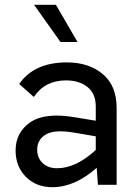

<svg xmlns="http://www.w3.org/2000/svg" viewBox="-20 -770 577 800"><path d="M303 -595 213 -750H122L232 -595ZM259 -510C167.7 -510 101.3 -480 60 -420L121 -366C151.7 -412 196.3 -435 255 -435C291.7 -435 321.5 -425.8 344.5 -407.5C367.5 -389.2 379 -362 379 -326V-267L288 -282C206.7 -295.3 145.8 -288 105.5 -260C65.2 -232 45 -193 45 -143C45 -98.3 59.3 -61.7 88 -33C116.7 -4.3 153.3 10 198 10C260.7 10 322.3 -17 383 -71L388 0H466V-320C466 -382 446.7 -429.2 408 -461.5C369.3 -493.8 319.7 -510 259 -510ZM135 -147C135 -175 147.5 -196.2 172.5 -210.5C197.5 -224.8 239 -226.7 297 -216L379 -202V-145C323.7 -94.3 270 -69 218 -69C192.7 -69 172.5 -76.2 157.5 -90.5C142.5 -104.8 135 -123.7 135 -147Z"/></svg>

Font: Orkney
Style: Regular
Weight: 400
Designer: Samuel Oakes and Alfredo Marco Pradil
Foundry: Alfredo Marco Pradil
Version: 1.0; ttfautohint (v1.5)